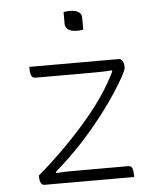

<svg xmlns="http://www.w3.org/2000/svg" viewBox="-54 -803 707 850"><g transform="rotate(-5 300.0 -378.5)"><path d="M88 -526H485Q492 -526 497 -521.5Q502 -517 505 -509Q508 -501 508 -488V-486Q508 -477 492.5 -448.5Q477 -420 449.5 -377.5Q422 -335 384 -285.5Q346 -236 300.5 -185.5Q255 -135 205 -89Q195 -80 184 -70Q173 -60 164 -52L166 -47Q186 -49 202.5 -49.5Q219 -50 237 -50H485Q499 -50 503.5 -38.5Q508 -27 508 -10Q508 -8 508 -5Q508 -2 508 0H111Q102 0 97 -5Q92 -10 90 -19.5Q88 -29 88 -40V-43Q148 -94 212.5 -158.5Q277 -223 333.5 -292Q390 -361 427 -427Q434 -439 440.5 -451.5Q447 -464 452 -474L449 -479Q427 -477 406.5 -476.5Q386 -476 363 -476H111Q102 -476 97 -481Q92 -486 90 -495.5Q88 -505 88 -516Q88 -518 88 -521Q88 -524 88 -526ZM260 -754Q263 -755 266.5 -755.5Q270 -756 273.5 -756.5Q277 -757 281.5 -757Q286 -757 290 -757Q314 -757 327 -748Q340 -739 340 -722V-670Q337 -669 333.5 -668.5Q330 -668 326.5 -667.5Q323 -667 319 -667Q315 -667 310 -667Q287 -667 273.5 -676.5Q260 -686 260 -702Z"/></g></svg>

Font: Recursive Monospace Casual Light
Style: Regular
Weight: 300
Version: Version 1.047